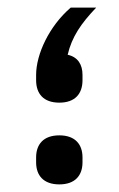

<svg xmlns="http://www.w3.org/2000/svg" viewBox="-20 -473 312 505"><path d="M136 -203C178 -203 197 -227 197 -262V-276C197 -303 185 -323 158 -329C169 -376 193 -411 233 -453H166C109 -404 75 -330 75 -276V-262C75 -227 94 -203 136 -203ZM136 12C178 12 197 -12 197 -46V-59C197 -93 178 -117 136 -117C94 -117 75 -93 75 -59V-46C75 -12 94 12 136 12Z"/></svg>

Font: IBM Plex Arabic
Style: Regular
Weight: 400
Designer: Mike Abbink, Paul van der Laan, Pieter van Rosmalen, Wael Morcos, Khajak Apelian
Foundry: Bold Monday
Version: Version 1.0